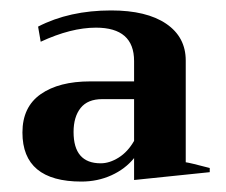

<svg xmlns="http://www.w3.org/2000/svg" viewBox="-20 -730 433 368"><path d="M23 -476Q23 -525 58 -549.5Q93 -574 153 -574H237V-613Q237 -677 164 -677Q116 -677 58 -650L53 -679Q113 -710 193 -710Q261 -710 298.5 -684.5Q336 -659 336 -614V-419Q344 -418 382 -408V-400L237 -385V-427Q220 -406 193.5 -394Q167 -382 136 -382Q23 -382 23 -476ZM237 -460V-540H176Q148 -540 134.5 -523Q121 -506 121 -477Q121 -417 173 -417Q190 -417 207.5 -428Q225 -439 237 -460Z"/></svg>

Font: Trirong
Style: Bold
Weight: 700
Designer: Katatrad Team
Foundry: CadsonDemak
Version: Version 1.001